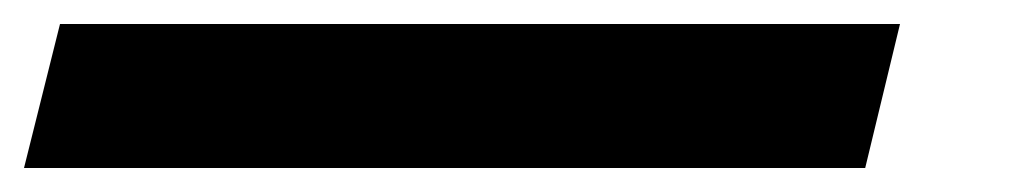

<svg xmlns="http://www.w3.org/2000/svg" viewBox="-146 50 847 160"><path d="M575 190H-126L-96 70H604Z"/></svg>

Font: TypoPRO Sinkin Sans
Style: 600 SemiBold Italic
Weight: 600
Italic angle: -112°
Designer: Keith Bates
Foundry: K-Type
Version: Sinkin Sans (version 1.0)  by Keith Bates   •   © 2014   www